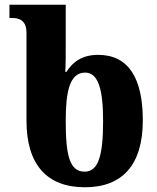

<svg xmlns="http://www.w3.org/2000/svg" viewBox="-20 -780 665 812"><path d="M395 -548C326 -548 287 -517 261 -476H256C258 -506 258 -550 258 -588V-760H20V-704H30C63 -704 92 -693 92 -641V-270C92 -83 179 12 339 12C497 12 584 -82 584 -271C584 -447 525 -548 395 -548ZM338 -54C274 -54 258 -124 258 -268C258 -388 273 -473 340 -473C396 -473 416 -401 416 -268C416 -122 396 -54 338 -54Z"/></svg>

Font: Noto Serif Georgian SemiCondensed ExtraBold
Style: Regular
Weight: 800
Width: 4
Designer: Monotype Design Team, Akaki Razmadze
Foundry: Google LLC
Version: Version 2.003